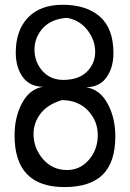

<svg xmlns="http://www.w3.org/2000/svg" viewBox="-20 -758 534 791"><path d="M455.1 -196.3Q455.1 -89.8 403.3 -38.6Q351.6 12.7 245.1 12.7Q40 12.7 40 -200.2Q40 -276.4 71.3 -334Q102.5 -391.6 157.2 -400.4Q101.6 -401.4 73.2 -441.4Q44.9 -481.4 44.9 -541Q44.9 -632.8 95.2 -685.5Q145.5 -738.3 238.3 -738.3Q335.9 -738.3 391.6 -689.5Q447.3 -640.6 447.3 -539.1Q447.3 -479.5 418.9 -439.5Q390.6 -399.4 335 -398.4Q391.6 -389.6 423.3 -331.1Q455.1 -272.5 455.1 -196.3ZM255.9 -57.6Q310.5 -57.6 346.7 -100.1Q382.8 -142.6 382.8 -201.2Q382.8 -259.8 342.8 -302.2Q302.7 -344.7 235.4 -345.7Q176.8 -328.1 147.5 -290.5Q118.2 -252.9 118.2 -206.1Q118.2 -147.5 157.2 -102.5Q196.3 -57.6 255.9 -57.6ZM255.9 -684.6Q190.4 -679.7 156.2 -641.6Q122.1 -603.5 122.1 -553.7Q122.1 -502.9 154.8 -465.8Q187.5 -428.7 242.2 -428.7Q305.7 -429.7 338.9 -463.4Q372.1 -497.1 372.1 -544.9Q372.1 -592.8 340.3 -633.8Q308.6 -674.8 255.9 -684.6Z"/></svg>

Font: Neucha
Style: Regular
Weight: 400
Designer: Jovanny Lemonad
Foundry: Jovanny Lemonad
Version: Version 001.001